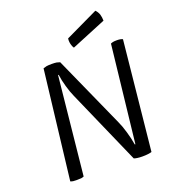

<svg xmlns="http://www.w3.org/2000/svg" viewBox="-161 -1023 1012 1144"><g transform="rotate(-20 345.0 -451.0)"><path d="M237.3 -623Q238.3 -623 241.2 -623Q246.1 -585.9 257.8 -545.9Q268.6 -506.8 283.2 -474.6Q352.5 -317.4 491.2 -2Q499 1 512.7 2.9Q525.4 4.9 544.9 4.9Q565.4 4.9 580.1 2.9Q594.7 1 603.5 -2Q627 -231.4 673.8 -691.4Q668.9 -694.3 659.2 -696.3Q650.4 -698.2 636.7 -698.2Q621.1 -698.2 612.3 -696.3Q603.5 -694.3 597.7 -691.4Q575.2 -486.3 529.3 -78.1Q528.3 -78.1 525.4 -78.1Q518.6 -120.1 505.9 -162.1Q494.1 -204.1 478.5 -237.3Q411.1 -387.7 275.4 -690.4Q265.6 -693.4 254.9 -696.3Q243.2 -698.2 223.6 -698.2Q204.1 -698.2 191.4 -696.3Q179.7 -693.4 169.9 -690.4Q142.6 -460.9 88.9 -2.9Q94.7 0 105.5 2Q116.2 2.9 130.9 2.9Q146.5 2.9 157.2 2Q168 0 173.8 -2.9Q195.3 -210 237.3 -623ZM368.2 -807.6Q367.2 -801.8 367.2 -795.9Q367.2 -783.2 370.1 -771.5Q374 -754.9 381.8 -744.1Q456.1 -774.4 602.5 -835Q602.5 -856.4 596.7 -876Q589.8 -894.5 577.1 -907.2Q507.8 -874 368.2 -807.6Z"/></g></svg>

Font: cl
Style: Italic
Weight: 400
Designer: Mitja Miklavcic
Version: Version 7.504; 2011; Build 1022